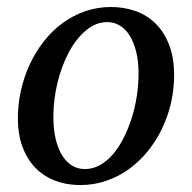

<svg xmlns="http://www.w3.org/2000/svg" viewBox="-20 -514 546 546"><path d="M374 -304.2Q374 -339.8 367.2 -367.2Q360.4 -394.5 348.6 -413.1Q336.9 -431.6 320.6 -441.4Q304.2 -451.2 285.2 -451.2Q252.4 -451.2 224.4 -427.5Q196.3 -403.8 175.8 -365.5Q155.3 -327.1 143.6 -279.1Q131.8 -231 131.8 -182.1Q131.8 -145 138.7 -117.2Q145.5 -89.4 157.7 -70.6Q169.9 -51.8 186 -42.5Q202.1 -33.2 221.2 -33.2Q244.6 -33.2 265.4 -45.2Q286.1 -57.1 303 -77.4Q319.8 -97.7 333 -124.5Q346.2 -151.4 355.5 -181.4Q364.7 -211.4 369.4 -243.2Q374 -274.9 374 -304.2ZM475.1 -299.8Q475.1 -259.3 466.1 -220.5Q457 -181.6 440.2 -147Q423.3 -112.3 399.7 -83.3Q376 -54.2 346.4 -33Q316.9 -11.7 282.2 0.2Q247.6 12.2 209 12.2Q168 12.2 134.8 -1Q101.6 -14.2 78.6 -38.8Q55.7 -63.5 43.2 -98.4Q30.8 -133.3 30.8 -176.8Q30.8 -217.3 39.6 -256.6Q48.3 -295.9 64.7 -331.1Q81.1 -366.2 104.5 -396.2Q127.9 -426.3 157.5 -448Q187 -469.7 221.9 -481.9Q256.8 -494.1 295.9 -494.1Q332 -494.1 364.5 -482.9Q397 -471.7 421.6 -447.8Q446.3 -423.8 460.7 -387.2Q475.1 -350.6 475.1 -299.8Z"/></svg>

Font: Charis SIL
Style: Italic
Weight: 400
Italic angle: -11°
Foundry: SIL International
Version: Version 4.112